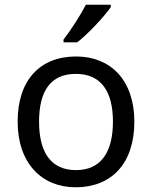

<svg xmlns="http://www.w3.org/2000/svg" viewBox="-20 -786 645 816"><path d="M451 -756V-766H345C322 -721 279 -655 250 -618V-606H308C355 -642 426 -719 451 -756ZM551 -269C551 -446 449 -546 304 -546C150 -546 55 -446 55 -269C55 -91 159 10 301 10C454 10 551 -91 551 -269ZM146 -269C146 -396 193 -472 302 -472C411 -472 460 -396 460 -269C460 -142 411 -63 303 -63C194 -63 146 -142 146 -269Z"/></svg>

Font: Noto Sans Bhaiksuki
Style: Regular
Weight: 400
Designer: Monotype Design Team
Foundry: Monotype Imaging Inc.
Version: Version 2.002